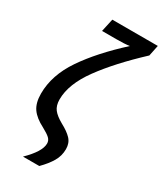

<svg xmlns="http://www.w3.org/2000/svg" viewBox="-234 -844 949 1122"><g transform="rotate(30 241.0 -283.0)"><path d="M207 58Q207 37 191.5 22.5Q176 8 139 -12Q82 -41 56 -78Q30 -115 30 -178Q30 -302 112.5 -423.5Q195 -545 341 -678Q310 -673 252 -673H156L175 -760H482L467 -687Q316 -546 228.5 -426Q141 -306 141 -203Q141 -161 160.5 -136Q180 -111 223 -87Q270 -62 294.5 -36Q319 -10 319 31Q319 76 296.5 114.5Q274 153 233 194H123Q207 112 207 58Z"/></g></svg>

Font: Noto Sans UI NarrowMedium
Style: Italic
Weight: 500
Width: 4
Italic angle: -12°
Designer: Monotype Design Team
Foundry: Monotype Imaging Inc.
Version: Version 1.001